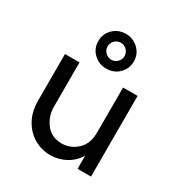

<svg xmlns="http://www.w3.org/2000/svg" viewBox="-154 -740 808 859"><g transform="rotate(30 250.0 -311.0)"><path d="M225.7 8.3Q181.9 8.3 143.8 -13.5Q105.6 -35.4 81.9 -77.1Q58.3 -118.8 58.3 -177.1V-416.7H133.3V-187.5Q133.3 -138.2 162.8 -100.3Q192.4 -62.5 245.8 -62.5Q289.6 -62.5 324 -94.1Q358.3 -125.7 358.3 -185.4V-416.7H433.3V0H363.9V-67.4Q341 -30.6 304.5 -11.1Q268.1 8.3 225.7 8.3ZM250 -452.1Q211.8 -452.1 185.1 -477.8Q158.3 -503.5 158.3 -541.7Q158.3 -579.9 185.1 -605.6Q211.8 -631.2 250 -631.2Q287.5 -631.2 314.6 -605.6Q341.7 -579.9 341.7 -541.7Q341.7 -503.5 315.3 -477.8Q288.9 -452.1 250 -452.1ZM250 -497.9Q268.1 -497.9 280.9 -510.8Q293.8 -523.6 293.8 -541.7Q293.8 -559.7 280.9 -572.6Q268.1 -585.4 250 -585.4Q231.9 -585.4 219.1 -572.6Q206.2 -559.7 206.2 -541.7Q206.2 -523.6 219.1 -510.8Q231.9 -497.9 250 -497.9Z"/></g></svg>

Font: co2trust
Style: Regular
Weight: 400
Designer: Kristian Moeller
Foundry: Dicotype
Version: Version 1.000